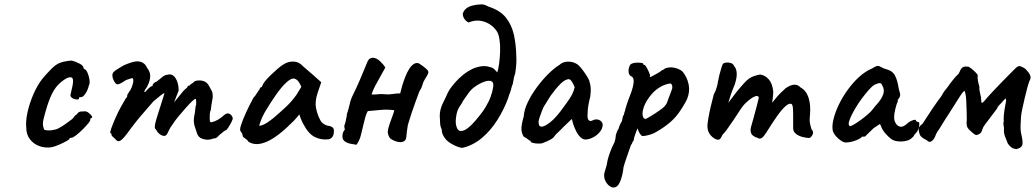

<svg xmlns="http://www.w3.org/2000/svg" viewBox="-20 -674 4733 878"><path d="M217 -1Q188 4 161 -5.5Q134 -15 117 -37Q100 -59 100 -91Q97 -121 106 -161.5Q115 -202 133 -243.5Q151 -285 174 -314Q194 -338 214 -358Q234 -378 250 -385Q264 -391 282 -394Q300 -397 308 -397Q324 -393 343 -383.5Q362 -374 362 -362Q362 -362 364.5 -359.5Q367 -357 367 -357Q373 -357 379.5 -343Q386 -329 389 -311Q392 -293 386 -282Q382 -263 371 -246.5Q360 -230 352 -230Q348 -230 344.5 -229.5Q341 -229 341 -224Q341 -219 332 -219Q323 -219 314 -223.5Q305 -228 302 -236Q302 -241 304.5 -250.5Q307 -260 311 -279Q317 -307 311.5 -316Q306 -325 286 -317Q261 -303 242.5 -282.5Q224 -262 209.5 -227Q195 -192 180 -133Q174 -110 177.5 -95.5Q181 -81 184 -80Q198 -76 217 -78.5Q236 -81 247 -87Q263 -95 278 -106Q293 -117 308 -128Q313 -131 318 -139Q323 -147 331 -151Q339 -163 349.5 -164Q360 -165 372 -165Q380 -163 388 -156Q396 -149 400 -143Q404 -137 398 -134Q394 -134 393.5 -131.5Q393 -129 393 -129Q395 -124 384.5 -111Q374 -98 358 -82Q342 -66 327.5 -55Q313 -44 307 -44Q297 -44 297 -38Q297 -36 282.5 -28Q268 -20 249.5 -12Q231 -4 217 -1Z M508 -37Q505 -41 497.5 -47Q490 -53 490 -57Q490 -59 489.5 -62Q489 -65 485 -65Q482 -68 489 -87.5Q496 -107 507.5 -133.5Q519 -160 532.5 -184.5Q546 -209 555 -224Q560 -227 561.5 -232.5Q563 -238 561 -238Q561 -238 566.5 -247.5Q572 -257 575 -260Q583 -274 587 -288.5Q591 -303 589 -313Q585 -318 580 -316Q575 -314 575 -314Q571 -313 563.5 -310.5Q556 -308 550 -304Q527 -288 517 -288.5Q507 -289 497 -313Q493 -324 494 -332.5Q495 -341 502 -347Q510 -354 520.5 -360Q531 -366 535 -369Q546 -376 562 -382Q578 -388 582 -389Q608 -397 626 -390.5Q644 -384 653 -363Q667 -346 667 -326Q667 -306 653 -278L643 -263Q638 -253 641.5 -253Q645 -253 650 -260Q653 -264 662 -272Q671 -280 674 -280Q674 -280 676.5 -281Q679 -282 679 -289Q682 -292 685.5 -295Q689 -298 689 -298Q693 -298 701 -304.5Q709 -311 725 -324Q736 -332 745 -332Q768 -339 782.5 -317Q797 -295 797 -260L776 -206L812 -250Q818 -258 824.5 -264Q831 -270 836 -274Q838 -281 842 -282Q846 -283 846 -283Q846 -283 848 -283.5Q850 -284 850 -287Q855 -291 861 -294.5Q867 -298 869 -302Q886 -309 906.5 -304.5Q927 -300 937 -279Q944 -267 948.5 -258Q953 -249 953 -231Q951 -216 949.5 -209Q948 -202 947 -194.5Q946 -187 944 -171Q940 -163 939.5 -154Q939 -145 939 -137Q939 -124 940 -119.5Q941 -115 948 -115Q962 -118 976.5 -126.5Q991 -135 1003 -146Q1018 -160 1029.5 -153.5Q1041 -147 1044 -135Q1046 -131 1039 -117Q1032 -103 1023.5 -90Q1015 -77 1010 -77Q1007 -77 999.5 -70Q992 -63 987 -60Q980 -53 973.5 -47Q967 -41 959 -41Q955 -41 949.5 -38.5Q944 -36 937 -36Q927 -33 906.5 -39Q886 -45 880 -67Q876 -78 870 -97.5Q864 -117 868 -142Q872 -160 873 -175Q874 -190 877 -196Q877 -199 877 -210.5Q877 -222 874 -222Q870 -222 858 -210.5Q846 -199 829.5 -180.5Q813 -162 796 -141.5Q779 -121 767 -102Q758 -91 751 -75Q744 -59 741 -57Q734 -49 720 -55Q706 -61 698 -74Q695 -80 692 -82.5Q689 -85 688 -91Q687 -97 690.5 -112Q694 -127 704 -158Q715 -192 723.5 -219.5Q732 -247 732 -247Q732 -251 717 -239.5Q702 -228 682 -211Q673 -200 656 -181Q639 -162 618.5 -137.5Q598 -113 575 -82Q546 -41 532.5 -32Q519 -23 508 -37Z M1116 -26Q1112 -34 1101 -41Q1090 -48 1090 -52Q1090 -56 1087 -63Q1084 -70 1080 -74Q1075 -80 1082.5 -103Q1090 -126 1105 -159Q1120 -192 1139 -227Q1147 -235 1155 -248Q1163 -261 1167 -265Q1167 -269 1170 -272.5Q1173 -276 1177 -276L1183 -289Q1184 -293 1194 -305Q1204 -317 1219 -331.5Q1234 -346 1249 -359Q1264 -372 1274 -378Q1295 -392 1317.5 -392.5Q1340 -393 1356 -380Q1359 -377 1368.5 -368.5Q1378 -360 1390 -350Q1402 -340 1412 -331L1449 -298L1432 -248Q1419 -208 1425.5 -178Q1432 -148 1444 -126Q1449 -115 1460 -107.5Q1471 -100 1485 -98Q1493 -97 1500 -92Q1507 -87 1507 -76Q1507 -57 1500 -48Q1493 -39 1483 -37Q1450 -33 1420.5 -47Q1391 -61 1367 -107Q1363 -113 1356.5 -129.5Q1350 -146 1349 -151Q1345 -146 1337 -136.5Q1329 -127 1323 -121Q1252 -49 1201 -26.5Q1150 -4 1116 -26ZM1165 -100Q1170 -97 1187 -105Q1204 -113 1229 -133Q1263 -162 1289 -186.5Q1315 -211 1336 -241L1358 -277Q1348 -300 1339 -307.5Q1330 -315 1322 -315Q1309 -315 1288.5 -296Q1268 -277 1243.5 -242.5Q1219 -208 1191 -161Q1179 -140 1172 -120Q1165 -100 1165 -100Z M1610 -12Q1599 -14 1584 -16.5Q1569 -19 1557.5 -27Q1546 -35 1546 -49Q1546 -57 1547.5 -64Q1549 -71 1553 -76Q1554 -78 1555 -79Q1556 -80 1557 -81Q1556 -86 1555 -91Q1554 -96 1555 -101Q1560 -113 1561.5 -123.5Q1563 -134 1566 -146Q1566 -148 1566 -150.5Q1566 -153 1567 -154Q1574 -175 1579 -197.5Q1584 -220 1594 -240Q1610 -272 1626.5 -310.5Q1643 -349 1658 -386Q1663 -400 1670 -405Q1677 -410 1686 -410Q1702 -409 1718 -394Q1734 -379 1742 -365Q1732 -346 1719.5 -324.5Q1707 -303 1696 -282Q1685 -261 1679 -242Q1693 -241 1708.5 -243Q1724 -245 1739 -243Q1758 -241 1775 -244Q1792 -247 1810 -247Q1813 -261 1819 -281Q1825 -301 1833 -322Q1841 -343 1852 -360Q1863 -377 1877 -384Q1890 -388 1897.5 -383Q1905 -378 1915 -371Q1931 -359 1936 -352Q1941 -345 1937 -336Q1933 -327 1922 -310Q1915 -299 1911.5 -285Q1908 -271 1900 -260Q1898 -257 1892.5 -242Q1887 -227 1879 -205Q1871 -183 1863.5 -161Q1856 -139 1851 -122Q1846 -105 1845 -102Q1843 -89 1841 -75.5Q1839 -62 1838 -48Q1837 -35 1829.5 -29.5Q1822 -24 1811 -24Q1799 -24 1786.5 -29Q1774 -34 1767 -39Q1760 -45 1757 -53.5Q1754 -62 1753 -70Q1755 -90 1762.5 -109.5Q1770 -129 1775 -144Q1777 -151 1779.5 -157Q1782 -163 1783 -170Q1753 -174 1722.5 -171.5Q1692 -169 1662 -166Q1656 -157 1651 -140Q1646 -123 1642 -104.5Q1638 -86 1634 -71Q1632 -61 1628.5 -49.5Q1625 -38 1620 -28Q1615 -18 1610 -12Z M2095 2Q2091 3 2077 -1.5Q2063 -6 2047 -15Q2031 -24 2022 -33Q2011 -45 2005.5 -57Q2000 -69 2000 -82Q1993 -96 1992.5 -112.5Q1992 -129 1991 -145Q1991 -171 2003.5 -198.5Q2016 -226 2023 -239Q2029 -256 2046.5 -279Q2064 -302 2087.5 -323Q2111 -344 2133 -355Q2148 -364 2173 -369.5Q2198 -375 2222 -367Q2234 -364 2241 -357Q2248 -350 2254 -343Q2259 -357 2262.5 -383.5Q2266 -410 2267 -439.5Q2268 -469 2264 -494.5Q2260 -520 2250 -534Q2227 -565 2192 -575.5Q2157 -586 2123 -571Q2111 -577 2104 -587Q2097 -597 2096 -610Q2100 -626 2113 -636Q2126 -646 2147 -650Q2161 -653 2178 -654Q2195 -655 2213 -644Q2267 -627 2293.5 -593.5Q2320 -560 2330 -515Q2340 -470 2341 -416Q2342 -401 2341 -382.5Q2340 -364 2336 -339Q2330 -323 2328 -306.5Q2326 -290 2320 -277Q2317 -262 2312 -250Q2307 -238 2304 -226Q2285 -174 2254.5 -125.5Q2224 -77 2183.5 -43Q2143 -9 2095 2ZM2086 -75Q2101 -74 2119.5 -88.5Q2138 -103 2156 -124.5Q2174 -146 2188 -165Q2194 -173 2201 -185Q2208 -197 2214 -209Q2220 -221 2223 -230Q2232 -254 2235 -274Q2238 -294 2231 -300Q2220 -309 2196.5 -301Q2173 -293 2151 -277Q2135 -266 2121.5 -247Q2108 -228 2097 -212Q2093 -203 2088 -196Q2083 -189 2080 -184Q2071 -169 2067.5 -150.5Q2064 -132 2064 -119Q2064 -103 2069.5 -89.5Q2075 -76 2086 -75Z M2460 -19Q2452 -17 2439 -17.5Q2426 -18 2416.5 -20.5Q2407 -23 2407 -26Q2407 -31 2402 -31Q2402 -31 2393 -38Q2384 -45 2375 -49Q2366 -63 2364.5 -81Q2363 -99 2375 -142Q2377 -172 2393.5 -206.5Q2410 -241 2435.5 -275.5Q2461 -310 2488.5 -337Q2516 -364 2538 -377Q2552 -391 2574.5 -392Q2597 -393 2615 -383Q2625 -378 2636 -364.5Q2647 -351 2657.5 -335.5Q2668 -320 2674 -307Q2677 -296 2679 -287.5Q2681 -279 2681.5 -267Q2682 -255 2679 -231Q2674 -213 2670.5 -192Q2667 -171 2667 -152Q2665 -133 2671.5 -125Q2678 -117 2691 -124Q2703 -130 2715 -127Q2727 -124 2733 -114Q2739 -104 2733 -88Q2729 -76 2716.5 -63.5Q2704 -51 2687.5 -43.5Q2671 -36 2657 -36Q2646 -36 2635 -46Q2624 -56 2615.5 -72.5Q2607 -89 2601 -107L2595 -130L2557 -94Q2544 -80 2531.5 -68.5Q2519 -57 2516 -52Q2511 -43 2497 -35.5Q2483 -28 2460 -19ZM2479 -103Q2496 -113 2511.5 -128.5Q2527 -144 2542 -163.5Q2557 -183 2571 -203Q2588 -226 2596 -242Q2604 -258 2608 -275Q2604 -286 2596.5 -298.5Q2589 -311 2582 -312Q2565 -312 2544 -291.5Q2523 -271 2500 -239Q2496 -234 2489.5 -223Q2483 -212 2477 -202.5Q2471 -193 2469 -190Q2466 -186 2459.5 -170Q2453 -154 2448 -138.5Q2443 -123 2443 -117Q2443 -111 2444.5 -104Q2446 -97 2454 -95Q2462 -93 2479 -103Z M2794 182Q2781 187 2767 176.5Q2753 166 2746 147.5Q2739 129 2746 109Q2748 103 2752 89.5Q2756 76 2757 66Q2758 59 2763 42.5Q2768 26 2774.5 10Q2781 -6 2785 -13Q2791 -23 2793.5 -36Q2796 -49 2796 -56Q2798 -63 2801.5 -72Q2805 -81 2809 -86Q2811 -94 2815 -103.5Q2819 -113 2824 -120Q2826 -127 2827.5 -137Q2829 -147 2833 -148Q2834 -152 2834.5 -156Q2835 -160 2838 -167Q2840 -178 2847 -199Q2854 -220 2864 -245Q2875 -274 2877.5 -297Q2880 -320 2865 -326Q2857 -330 2855 -342Q2853 -354 2857 -367Q2861 -380 2869 -383Q2878 -387 2890.5 -387.5Q2903 -388 2912.5 -386.5Q2922 -385 2921 -383Q2921 -378 2926 -377Q2928 -380 2934.5 -369.5Q2941 -359 2947 -345.5Q2953 -332 2953 -327Q2951 -323 2951 -322.5Q2951 -322 2955 -322Q2955 -322 2966 -327.5Q2977 -333 2989.5 -340.5Q3002 -348 3006 -352Q3006 -352 3011.5 -354.5Q3017 -357 3021 -361Q3041 -369 3064.5 -364Q3088 -359 3102 -346Q3122 -321 3129 -288.5Q3136 -256 3122 -221Q3120 -216 3113.5 -204.5Q3107 -193 3101 -183.5Q3095 -174 3095 -174Q3072 -138 3043.5 -114Q3015 -90 2983 -72Q2973 -65 2958 -60Q2943 -55 2930.5 -53Q2918 -51 2915 -53Q2904 -61 2895 -87Q2890 -74 2885.5 -61.5Q2881 -49 2880 -45Q2879 -38 2878 -33.5Q2877 -29 2873 -26Q2873 -26 2872 -22Q2871 -18 2865 -10Q2855 19 2848.5 37.5Q2842 56 2838 68Q2834 80 2831 92Q2829 119 2819 148Q2809 177 2794 182ZM2933 -130Q2937 -132 2948.5 -138.5Q2960 -145 2974.5 -154.5Q2989 -164 3001.5 -173Q3014 -182 3019 -188Q3027 -197 3030 -204Q3033 -211 3037 -224Q3040 -232 3044 -242Q3048 -252 3051 -261Q3055 -269 3054.5 -277.5Q3054 -286 3048 -292Q3044 -293 3027.5 -288.5Q3011 -284 2991 -271Q2971 -258 2953 -235Q2932 -208 2924 -184Q2916 -160 2919 -145Q2922 -130 2933 -130Z M3252 -38Q3236 -46 3225.5 -61Q3215 -76 3215 -98Q3215 -108 3219 -132Q3223 -156 3230 -186Q3237 -216 3244 -242Q3254 -260 3258.5 -278Q3263 -296 3263 -300Q3265 -312 3269.5 -330.5Q3274 -349 3279 -364.5Q3284 -380 3286 -382Q3291 -387 3301.5 -388Q3312 -389 3322.5 -385.5Q3333 -382 3337 -372Q3348 -360 3349 -338.5Q3350 -317 3339 -285Q3330 -265 3321 -238Q3312 -211 3305.5 -188.5Q3299 -166 3298 -158L3267 -157Q3284 -173 3299 -190.5Q3314 -208 3321 -218Q3338 -241 3350.5 -256.5Q3363 -272 3383 -294Q3403 -317 3425 -325Q3447 -333 3458 -333Q3480 -329 3496 -310.5Q3512 -292 3516 -256Q3516 -242 3513.5 -223Q3511 -204 3511 -204Q3511 -204 3527.5 -224.5Q3544 -245 3572 -270Q3591 -284 3609 -286.5Q3627 -289 3641 -274Q3667 -260 3677.5 -227Q3688 -194 3684 -150Q3681 -124 3684 -109.5Q3687 -95 3691 -83Q3703 -70 3695 -56.5Q3687 -43 3680 -43Q3670 -43 3652.5 -47Q3635 -51 3621 -61Q3607 -71 3607 -88V-150Q3607 -172 3605.5 -183.5Q3604 -195 3600 -198Q3589 -204 3571.5 -188Q3554 -172 3533.5 -143Q3513 -114 3492 -80Q3473 -49 3463.5 -43Q3454 -37 3443 -44Q3421 -51 3415.5 -63.5Q3410 -76 3414 -92Q3419 -109 3426.5 -136.5Q3434 -164 3441 -190.5Q3448 -217 3450 -229Q3446 -237 3436.5 -234.5Q3427 -232 3417 -225Q3405 -217 3390.5 -203.5Q3376 -190 3358 -161Q3346 -142 3331.5 -121Q3317 -100 3305 -83Q3293 -66 3285 -59Q3276 -40 3270 -36.5Q3264 -33 3252 -38Z M3855 -23Q3843 -20 3828.5 -29Q3814 -38 3802.5 -51.5Q3791 -65 3788 -77Q3784 -98 3791.5 -129Q3799 -160 3815.5 -194.5Q3832 -229 3856 -262.5Q3880 -296 3908.5 -322Q3937 -348 3968 -361Q3981 -369 3987.5 -371.5Q3994 -374 4000.5 -371.5Q4007 -369 4022 -361Q4036 -357 4048 -352Q4060 -347 4071 -332Q4079 -317 4083 -302Q4087 -287 4090 -268Q4098 -243 4096 -235.5Q4094 -228 4090 -224Q4082 -214 4086 -214Q4086 -214 4085.5 -210.5Q4085 -207 4081 -200Q4074 -178 4070.5 -157Q4067 -136 4071 -121Q4079 -99 4095 -95Q4111 -91 4133 -113Q4144 -121 4156.5 -125Q4169 -129 4169 -121Q4169 -121 4172 -118.5Q4175 -116 4179 -116Q4184 -116 4184 -108Q4184 -100 4181.5 -90Q4179 -80 4174 -72Q4159 -57 4159 -52Q4159 -52 4155.5 -48.5Q4152 -45 4144 -38Q4126 -27 4098.5 -27Q4071 -27 4056 -38Q4041 -49 4027 -66Q4013 -83 4009 -97L4004 -107L3975 -88Q3964 -77 3956.5 -70Q3949 -63 3945 -59Q3942 -55 3938.5 -52Q3935 -49 3931 -49Q3927 -49 3924 -49Q3921 -49 3921 -49Q3921 -45 3908.5 -38.5Q3896 -32 3880.5 -27.5Q3865 -23 3855 -23ZM3866 -97Q3872 -97 3885.5 -105Q3899 -113 3915.5 -125Q3932 -137 3945.5 -148.5Q3959 -160 3965 -167Q3969 -171 3975.5 -180Q3982 -189 3989 -196Q4012 -222 4019 -243Q4026 -264 4015 -282Q4011 -293 4005 -294Q3999 -295 3980 -287Q3968 -280 3953 -263Q3938 -246 3921.5 -224Q3905 -202 3891.5 -179Q3878 -156 3869.5 -137Q3861 -118 3861 -107Q3861 -103 3863.5 -100Q3866 -97 3866 -97Z M4627 8Q4613 6 4605 0Q4597 -6 4589 -17Q4581 -37 4575.5 -51Q4570 -65 4571 -84Q4572 -87 4569.5 -99.5Q4567 -112 4570 -116Q4569 -129 4570.5 -147Q4572 -165 4575.5 -183.5Q4579 -202 4581 -214Q4580 -218 4579.5 -220.5Q4579 -223 4578 -224Q4573 -219 4568.5 -214Q4564 -209 4559 -203Q4555 -199 4548.5 -192.5Q4542 -186 4539 -177L4499 -124Q4491 -113 4483.5 -103.5Q4476 -94 4472 -82Q4469 -69 4461.5 -63.5Q4454 -58 4444 -56Q4439 -58 4434.5 -61Q4430 -64 4415 -78Q4403 -89 4401 -100.5Q4399 -112 4401 -124Q4401 -135 4400.5 -161.5Q4400 -188 4398.5 -215.5Q4397 -243 4391 -259Q4384 -254 4379.5 -248Q4375 -242 4370 -234Q4363 -224 4352.5 -206.5Q4342 -189 4328.5 -168.5Q4315 -148 4303 -129Q4291 -110 4283 -97Q4275 -84 4274 -82Q4268 -75 4264 -67.5Q4260 -60 4256 -49Q4248 -32 4238 -27Q4228 -22 4219 -32Q4209 -37 4201.5 -42Q4194 -47 4189 -53Q4185 -60 4183 -69Q4181 -78 4181 -90Q4187 -98 4190.5 -101.5Q4194 -105 4198 -107Q4227 -152 4243.5 -176.5Q4260 -201 4268.5 -212.5Q4277 -224 4280.5 -228.5Q4284 -233 4287 -238Q4292 -248 4298.5 -257Q4305 -266 4315 -278Q4317 -281 4324.5 -291.5Q4332 -302 4342.5 -314.5Q4353 -327 4363 -336Q4366 -340 4368 -345Q4370 -350 4372 -354Q4378 -365 4386 -368Q4394 -371 4409 -369Q4421 -362 4431 -353Q4441 -344 4451 -332Q4450 -318 4451.5 -307.5Q4453 -297 4459 -276Q4457 -266 4462 -247.5Q4467 -229 4467 -216Q4467 -206 4470 -204Q4473 -202 4481 -212Q4496 -230 4518 -253.5Q4540 -277 4562.5 -300Q4585 -323 4602 -340Q4619 -357 4624 -362Q4632 -370 4638 -371.5Q4644 -373 4654 -368Q4668 -361 4672 -356Q4676 -351 4684 -342Q4699 -322 4688 -305Q4684 -295 4678 -273.5Q4672 -252 4666 -226Q4660 -200 4655 -176.5Q4650 -153 4649 -140Q4648 -120 4647 -99.5Q4646 -79 4651 -57Q4659 -23 4654.5 -10Q4650 3 4627 8Z"/></svg>

Font: Caveat SemiBold
Style: Regular
Weight: 600
Designer: Pablo Impallari
Foundry: Pablo Impallari
Version: Version 2.000